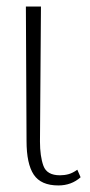

<svg xmlns="http://www.w3.org/2000/svg" viewBox="-20 -556 275 586"><path d="M158 10Q105 10 83 -23Q61 -56 61 -126L59 -536H105L102 -124Q102 -79 112.5 -50Q123 -21 163 -21Q177 -21 189.5 -24.5Q202 -28 216 -38L226 -15Q198 10 158 10Z"/></svg>

Font: Noto Serif SemiCondensed ExtraLight
Style: Regular
Weight: 200
Width: 4
Designer: Monotype Design Team
Foundry: Monotype Imaging Inc.
Version: Version 2.014